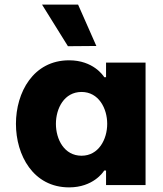

<svg xmlns="http://www.w3.org/2000/svg" viewBox="-20 -801 707 831"><path d="M397 -602 318 -781H162L274 -601ZM279 -540C124 -540 49 -401 49 -265C49 -129 124 10 279 10C383 10 427 -56 431 -63H439V0H610V-530H439V-467H431C427 -474 383 -540 279 -540ZM333 -403C407 -403 444 -332 444 -265C444 -198 407 -127 333 -127C258 -127 222 -198 222 -265C222 -332 258 -403 333 -403Z"/></svg>

Font: Be Vietnam Pro ExtraBold
Style: Regular
Weight: 800
Designer: Lam Bao, Tony Le, Vietanh Nguyen
Foundry: Yellow Type Foundry
Version: Version 1.002